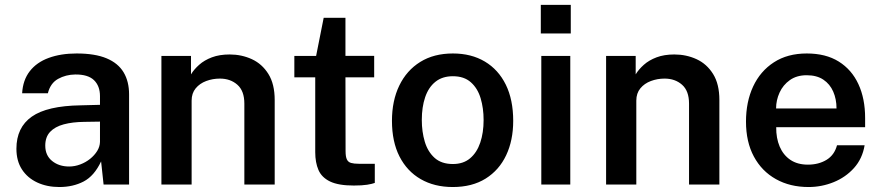

<svg xmlns="http://www.w3.org/2000/svg" viewBox="-20 -742 3546 772"><path d="M218.5 10Q169 10 129.8 -8.2Q90.5 -26.5 68.2 -60.8Q46 -95 46 -144Q46 -229.5 107.8 -273Q169.5 -316.5 304.5 -318.5L382 -320.5V-355.5Q382 -396.5 357.8 -419.8Q333.5 -443 282.5 -442.5Q244.5 -442 213.5 -424.8Q182.5 -407.5 172.5 -367H69Q72 -420 99.8 -455.8Q127.5 -491.5 176 -509.2Q224.5 -527 288 -527Q362 -527 408.5 -507.5Q455 -488 477 -451.2Q499 -414.5 499 -362.5V0H396.5L386.5 -93Q359 -34.5 316.2 -12.2Q273.5 10 218.5 10ZM258 -72.5Q280.5 -72.5 302.5 -80.8Q324.5 -89 342.2 -103.2Q360 -117.5 370.8 -135Q381.5 -152.5 382 -171.5V-253L318.5 -252Q271.5 -251.5 236.2 -242Q201 -232.5 181.5 -211.8Q162 -191 162 -156.5Q162 -117 189.5 -94.8Q217 -72.5 258 -72.5Z M629 0V-517H748V-443Q760 -463 780.8 -481.5Q801.5 -500 832 -511.5Q862.5 -523 903.5 -523Q951.5 -523 992.8 -504Q1034 -485 1059.2 -444.5Q1084.5 -404 1084.5 -340V0H962.5V-325.5Q962.5 -376.5 934.5 -401.2Q906.5 -426 864 -426Q835 -426 809 -416.2Q783 -406.5 766.8 -386.8Q750.5 -367 750.5 -337.5V0Z M1402.5 4Q1341 4 1307.2 -12.2Q1273.5 -28.5 1260.5 -58.5Q1247.5 -88.5 1247.5 -130V-431H1163.5V-517H1251L1281.5 -670.5H1369V-517.5H1484.5V-431H1369L1369.5 -134.5Q1369.5 -111.5 1374.8 -100.8Q1380 -90 1391.8 -86.8Q1403.5 -83.5 1423 -83.5H1487V-6.5Q1476.5 -2.5 1456.2 0.8Q1436 4 1402.5 4Z M1800.5 10Q1726.5 10 1671.5 -21.8Q1616.5 -53.5 1586.2 -113Q1556 -172.5 1556 -256Q1556 -337 1585.5 -398Q1615 -459 1669.8 -493Q1724.5 -527 1801 -527Q1875 -527 1929.5 -494.5Q1984 -462 2013.8 -401.5Q2043.5 -341 2043.5 -256Q2043.5 -177.5 2015.2 -117.8Q1987 -58 1932.8 -24Q1878.5 10 1800.5 10ZM1801 -82.5Q1843 -82.5 1870.2 -105.5Q1897.5 -128.5 1911 -168.5Q1924.5 -208.5 1924.5 -259.5Q1924.5 -307 1912.5 -347Q1900.5 -387 1873.2 -411.2Q1846 -435.5 1801 -435.5Q1758.5 -435.5 1730.8 -413.2Q1703 -391 1689.5 -351.2Q1676 -311.5 1676 -259.5Q1676 -212.5 1688 -172.2Q1700 -132 1727.5 -107.2Q1755 -82.5 1801 -82.5Z M2156.5 0V-517H2273V0ZM2154.5 -607.5V-722.5H2275V-607.5Z M2417 0V-517H2536V-443Q2548 -463 2568.8 -481.5Q2589.5 -500 2620 -511.5Q2650.5 -523 2691.5 -523Q2739.5 -523 2780.8 -504Q2822 -485 2847.2 -444.5Q2872.5 -404 2872.5 -340V0H2750.5V-325.5Q2750.5 -376.5 2722.5 -401.2Q2694.5 -426 2652 -426Q2623 -426 2597 -416.2Q2571 -406.5 2554.8 -386.8Q2538.5 -367 2538.5 -337.5V0Z M3231 10Q3156.5 10 3099.8 -21.8Q3043 -53.5 3011.2 -112.5Q2979.5 -171.5 2979.5 -253Q2979.5 -332.5 3008.2 -394.2Q3037 -456 3091.8 -491.5Q3146.5 -527 3224 -527Q3300.5 -527 3352.5 -494.5Q3404.5 -462 3431.5 -403.8Q3458.5 -345.5 3458.5 -267.5V-230.5H3101Q3100.5 -186.5 3115 -152.5Q3129.5 -118.5 3158 -99.2Q3186.5 -80 3228.5 -80Q3271.5 -80 3303.2 -99.2Q3335 -118.5 3345.5 -158H3456.5Q3447.5 -104 3413.8 -66.5Q3380 -29 3331.8 -9.5Q3283.5 10 3231 10ZM3100.5 -306H3343.5Q3343.5 -343.5 3330.2 -373.8Q3317 -404 3290.5 -421.8Q3264 -439.5 3223.5 -439.5Q3183.5 -439.5 3156 -420Q3128.5 -400.5 3114.5 -369.8Q3100.5 -339 3100.5 -306Z"/></svg>

Font: Public Sans Thin SemiBold
Style: Regular
Weight: 600
Version: Version 2.001